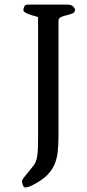

<svg xmlns="http://www.w3.org/2000/svg" viewBox="-20 -678 379 837"><path d="M107 68Q119 53 127 42.5Q135 32 139 18Q143 4 144.5 -18Q146 -40 146 -77V-603Q141 -606 130 -608.5Q119 -611 108.5 -615Q98 -619 90 -623.5Q82 -628 82 -634Q82 -640 85.5 -649Q89 -658 101 -658H273Q291 -658 299 -649.5Q307 -641 307 -636Q307 -624 296 -619.5Q285 -615 272 -612Q259 -609 247.5 -604.5Q236 -600 235 -588V-87Q235 -47 231.5 -15.5Q228 16 216.5 41.5Q205 67 183 88Q161 109 124 128Q108 136 101.5 137.5Q95 139 89 139Q83 139 79.5 128.5Q76 118 76 113Q76 105 86 93.5Q96 82 107 68Z"/></svg>

Font: Asar
Style: Regular
Weight: 400
Designer: Eben Sorkin
Foundry: Eben Sorkin, Pria Ravichandran
Version: Version 1.003; ttfautohint (v1.3) -l 8 -r 50 -G 0 -x 0 -H 45